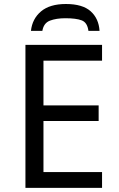

<svg xmlns="http://www.w3.org/2000/svg" viewBox="-20 -916 582 936"><path d="M477.5 -77.1V0H104V-697.3H477.5V-620.1H191.9V-402.3H460.9V-326.2H191.9V-77.1ZM301.3 -896.5Q382.3 -896.5 421.9 -861.1Q461.4 -825.7 465.3 -765.6H411.1Q405.8 -806.2 378.4 -816.7Q351.1 -827.1 298.8 -827.1Q254.4 -827.1 223.6 -815.4Q192.9 -803.7 186.5 -765.6H130.9Q137.2 -824.2 179.9 -860.4Q222.7 -896.5 301.3 -896.5Z"/></svg>

Font: Lunasima
Style: Regular
Weight: 400
Designer: The DocRepair Project, Monotype Design Team
Foundry: Google
Version: Version 2.009